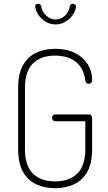

<svg xmlns="http://www.w3.org/2000/svg" viewBox="-20 -989 571 1015"><path d="M271 6Q216 6 172 -14.5Q128 -35 102 -80Q76 -125 76 -200V-525Q76 -600 102 -645Q128 -690 172 -710.5Q216 -731 271 -731Q333 -731 376.5 -709Q420 -687 443.5 -649.5Q467 -612 467 -566Q467 -556 461.5 -551Q456 -546 449 -546Q442 -546 437 -550.5Q432 -555 431 -564Q425 -609 404 -638Q383 -667 349 -681Q315 -695 271 -695Q196 -695 154 -653.5Q112 -612 112 -525V-200Q112 -113 154 -71.5Q196 -30 271 -30Q346 -30 388.5 -71.5Q431 -113 431 -200V-348H272Q264 -348 259.5 -353.5Q255 -359 255 -366Q255 -373 259.5 -378.5Q264 -384 272 -384H450Q458 -384 462.5 -378.5Q467 -373 467 -365V-200Q467 -125 441 -80Q415 -35 370.5 -14.5Q326 6 271 6ZM274 -860Q235 -860 204 -887Q173 -914 166 -952Q165 -960 169.5 -964.5Q174 -969 181 -969H183Q189 -969 193 -965Q197 -961 198 -955Q203 -926 224.5 -906Q246 -886 274 -886Q302 -886 323.5 -906Q345 -926 349 -955Q350 -961 354 -965Q358 -969 364 -969H366Q373 -969 378 -964Q383 -959 382 -952Q375 -914 343.5 -887Q312 -860 274 -860Z"/></svg>

Font: Dosis ExtraLight
Style: Regular
Weight: 250
Designer: EdgarTolentino, PabloImpallari, IginoMarini
Foundry: EdgarTolentino, PabloImpallari, IginoMarini
Version: Version 3.001; ttfautohint (v1.8.2)